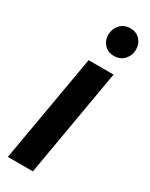

<svg xmlns="http://www.w3.org/2000/svg" viewBox="-194 -776 640 817"><g transform="rotate(30 125.5 -367.5)"><path d="M221.7 -528.3 130.4 0H7.3L99.1 -528.3ZM117.2 -664.1Q117.7 -693.4 136.2 -713.9Q154.8 -734.4 185.1 -734.9Q213.9 -735.4 232.7 -716.1Q251.5 -696.8 251.5 -667.5Q251.5 -639.2 232.9 -618.7Q214.4 -598.1 184.1 -597.7Q155.3 -596.7 136.5 -615.7Q117.7 -634.8 117.2 -664.1Z"/></g></svg>

Font: Roboto Condensed SemiBold
Style: Italic
Weight: 600
Italic angle: -12°
Designer: Christian Robertson
Foundry: Google
Version: Version 3.008; 2023